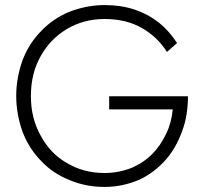

<svg xmlns="http://www.w3.org/2000/svg" viewBox="-20 -729 811 758"><path d="M722 -349H411V-297H662Q657 -244 636 -201Q613 -153 581 -121Q546 -86 499 -66Q447 -46 393 -46Q310 -46 245 -85Q179 -122 141 -193Q102 -261 102 -350Q102 -440 141 -508Q179 -576 245 -615Q311 -654 393 -654Q478 -654 541 -618Q603 -582 639 -524L679 -559Q649 -606 607 -640Q565 -673 512 -691Q458 -709 393 -709Q324 -709 255 -683Q190 -656 144 -608Q96 -560 70 -494Q44 -422 44 -350Q44 -278 70 -206Q96 -140 144 -92Q189 -44 255 -18Q318 9 393 9Q464 9 531 -20Q589 -47 635 -99Q676 -146 700 -214Q722 -273 722 -349Z"/></svg>

Font: NM-font
Style: Light
Weight: 500
Designer: ""
Foundry: ""
Version: ""